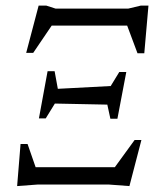

<svg xmlns="http://www.w3.org/2000/svg" viewBox="-20 -642 566 668"><path d="M71.1 -458 114.4 -622.4H141.4L173.6 -612H425.9L469.5 -622.4H496.5L482 -456.6H458.4L422.4 -553H159.9L95.5 -458ZM39.6 5.4 51.5 -141H75.9L103.9 -60.4H379.6L448.4 -155H472L430.3 5.4L358 0H111.6ZM115.4 -230.1 145.6 -394.4H170L181.2 -333L365.2 -342.7L395 -391.5H419.4L388.5 -229H364L353.4 -278L170.9 -281.7L139.1 -230.1Z"/></svg>

Font: Ancizar Serif Light
Style: Italic
Weight: 300
Italic angle: -4°
Designer: Cesar Puertas, Viviana Monsalve, Julian Moncada, Julian Prieto, Jose Castro, Felipe Aragon, Mariel Hernandez, Sara Alarc
Version: Version 8.100